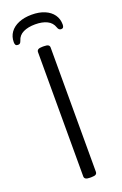

<svg xmlns="http://www.w3.org/2000/svg" viewBox="-167 -921 616 970"><g transform="rotate(-20 141.5 -435.5)"><path d="M138 2Q122 2 115 -2.5Q108 -7 108 -16V-684Q108 -693 115 -697.5Q122 -702 138 -702H146Q163 -702 169.5 -697.5Q176 -693 176 -684V-16Q176 -7 169.5 -2.5Q163 2 146 2ZM26 -753Q17 -753 13.5 -758Q10 -763 10 -773Q10 -803 26 -825.5Q42 -848 72 -860.5Q102 -873 142 -873Q182 -873 211.5 -860.5Q241 -848 257 -825.5Q273 -803 273 -773Q273 -763 269.5 -758Q266 -753 258 -753Q245 -753 240 -769Q231 -796 205.5 -808.5Q180 -821 142 -821Q104 -821 78 -808.5Q52 -796 44 -769Q41 -760 37 -756.5Q33 -753 26 -753Z"/></g></svg>

Font: Asap Light
Style: Regular
Weight: 300
Designer: Pablo Cosgaya
Foundry: Omnibus-Type
Version: Version 3.001